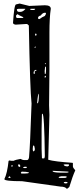

<svg xmlns="http://www.w3.org/2000/svg" viewBox="-20 -1038 469 1102"><path d="M92.8 -1017.6 148.4 -1003.9 237.3 -1007.8Q271.5 -1007.8 271.5 -987.3Q263.7 -937.5 263.7 -850.6V-636.7L261.7 -433.6L263.7 -378.9L256.8 -121.1Q293.9 -110.4 396.5 -103.5L398.4 -101.6V-83Q398.4 -75.2 412.1 -60.5Q396.5 -26.4 377.9 35.2L366.2 44.9H362.3Q353.5 33.2 328.1 33.2L106.4 2Q4.9 2 4.9 -9.8Q21.5 -42 29.3 -115.2H32.2V-117.2L44.9 -115.2H58.6Q69.3 -121.1 97.7 -126Q110.4 -119.1 118.2 -119.1H133.8Q147.5 -119.1 147.5 -146.5Q152.3 -193.4 161.1 -443.4Q152.3 -524.4 145.5 -891.6Q138.7 -900.4 131.8 -900.4L70.3 -896.5Q54.7 -898.4 54.7 -907.2Q61.5 -1012.7 72.3 -1012.7ZM77.1 -985.4V-982.4Q77.1 -969.7 90.8 -969.7H95.7Q111.3 -969.7 125 -985.4V-987.3H85.9ZM152.3 -983.4 162.1 -980.5H175.8L181.6 -985.4V-987.3H155.3ZM198.2 -934.6V-932.6L202.1 -928.7H207Q221.7 -940.4 237.3 -946.3Q244.1 -956.1 244.1 -961.9L241.2 -964.8H237.3Q224.6 -964.8 213.9 -949.2Q198.2 -945.3 198.2 -934.6ZM72.3 -949.2V-939.5L77.1 -934.6H104.5L113.3 -935.5V-939.5L88.9 -951.2L82 -956.1H79.1ZM181.6 -841.8V-836.9L184.6 -833H186.5L189.5 -836.9V-841.8L186.5 -845.7H184.6ZM177.7 -766.6V-764.6H184.6V-770.5H181.6ZM237.3 -675.8V-674.8L243.2 -668.9H244.1V-672.9L241.2 -675.8ZM239.3 -657.2 236.3 -629.9 237.3 -613.3H239.3Q244.1 -613.3 244.1 -631.8V-652.3ZM172.9 -621.1V-616.2L175.8 -613.3L179.7 -616.2V-623L177.7 -625Q177.7 -628.9 189.5 -633.8V-636.7H182.6Q172.9 -630.9 172.9 -621.1ZM237.3 -602.5 236.3 -593.8V-592.8H239.3L243.2 -595.7V-602.5ZM193.4 -449.2V-445.3H195.3Q203.1 -445.3 203.1 -500Q197.3 -500 193.4 -449.2ZM223.6 -385.7 220.7 -381.8 218.8 -296.9V-182.6L220.7 -130.9L222.7 -128.9H232.4Q236.3 -128.9 237.3 -141.6Q234.4 -385.7 223.6 -385.7ZM168 -183.6V-178.7Q168.9 -168.9 172.9 -168.9L179.7 -175.8V-185.5Q177.7 -203.1 172.9 -203.1Q168 -203.1 168 -183.6ZM84 -91.8V-89.8Q84 -80.1 93.8 -80.1H95.7V-89.8L90.8 -94.7H86.9ZM345.7 -93.8V-91.8Q349.6 -83 369.1 -83L376 -87.9V-93.8L367.2 -94.7H353.5ZM44.9 -86.9V-83L49.8 -81.1L52.7 -85L51.8 -89.8H47.9ZM113.3 -76.2V-74.2L121.1 -73.2H129.9L133.8 -76.2V-80.1L125 -81.1H123Q113.3 -80.1 113.3 -76.2ZM282.2 -57.6V-55.7Q282.2 -47.9 328.1 -46.9H364.3L373 -48.8V-52.7L360.4 -53.7ZM99.6 -46.9V-45.9L102.5 -42H123Q145.5 -42 145.5 -46.9V-48.8Q130.9 -52.7 107.4 -52.7H104.5ZM316.4 -19.5 321.3 -16.6H348.6Q361.3 -16.6 362.3 -21.5V-25.4L353.5 -26.4H333Q316.4 -24.4 316.4 -19.5ZM27.3 -19.5 31.2 -16.6H38.1L41 -19.5L36.1 -25.4H32.2ZM346.7 7.8V12.7L355.5 14.6H359.4L367.2 12.7V7.8L359.4 5.9H355.5Z"/></svg>

Font: Love Ya Like A Sister
Style: Regular
Weight: 400
Designer: Kimberly Geswein
Foundry: Kimberly Geswein
Version: Version 1.002 2007